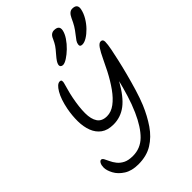

<svg xmlns="http://www.w3.org/2000/svg" viewBox="-284 -1094 1212 1212"><g transform="rotate(-45 321.5 -488.5)"><path d="M206 7Q148 7 110 -17Q72 -41 54 -74.5Q36 -108 36 -134Q36 -154 43 -167.5Q50 -181 60 -181Q69 -181 76 -168.5Q83 -156 91.5 -137Q100 -118 115 -99Q130 -80 154.5 -67.5Q179 -55 219 -55Q286 -55 334 -102Q382 -149 422 -239Q445 -291 462 -346.5Q479 -402 491 -451Q440 -360 388.5 -321Q337 -282 273 -282Q221 -282 189.5 -305Q158 -328 143 -367.5Q128 -407 127.5 -456.5Q127 -506 137 -559Q151 -630 176 -672.5Q201 -715 224 -715Q236 -715 237.5 -707Q239 -699 237 -690Q233 -673 225 -646Q217 -619 210 -584Q196 -513 196 -460Q196 -407 216 -377.5Q236 -348 281 -348Q318 -348 353 -374Q388 -400 420.5 -445.5Q453 -491 482 -547Q502 -586 519.5 -623.5Q537 -661 553.5 -686Q570 -711 586 -711Q605 -711 605 -689Q605 -667 597 -626Q591 -596 580.5 -549Q570 -502 555.5 -446.5Q541 -391 524.5 -336.5Q508 -282 490 -238Q461 -169 423 -113.5Q385 -58 332.5 -25.5Q280 7 206 7ZM491 -778Q468 -778 472 -799Q474 -811 481.5 -822.5Q489 -834 503 -851Q523 -876 535 -896Q547 -916 560 -945Q578 -984 605 -984Q650 -984 642 -942Q636 -912 618.5 -882.5Q601 -853 578 -829.5Q555 -806 532 -792Q509 -778 491 -778ZM313 -773Q303 -773 297 -779Q291 -785 293 -796Q295 -806 303 -818.5Q311 -831 331 -854Q353 -879 363 -894Q373 -909 384 -933Q392 -953 403 -961Q414 -969 427 -969Q473 -969 466 -930Q461 -905 442.5 -877.5Q424 -850 399.5 -826.5Q375 -803 351.5 -788Q328 -773 313 -773Z"/></g></svg>

Font: Shantell Sans Normal
Style: Italic
Weight: 300
Italic angle: -11.31°
Designer: Stephen Nixon, Anya Danilova, Shantell Martin
Foundry: Arrow Type
Version: Version 1.008;[a672d596b]